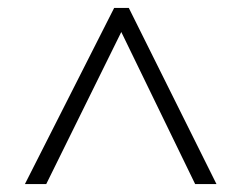

<svg xmlns="http://www.w3.org/2000/svg" viewBox="-20 -739 612 486"><path d="M43 -273H97L287 -658L474 -273H528L306 -719H269Z"/></svg>

Font: Noto Sans Malayalam Light
Style: Regular
Weight: 300
Designer: Jelle Bosma - Monotype Design Team
Foundry: Monotype Imaging Inc.
Version: Version 2.104